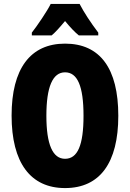

<svg xmlns="http://www.w3.org/2000/svg" viewBox="-20 -947 661 977"><path d="M385 -927H238C221 -892 169 -815 142 -781V-767H243C260 -781 283 -806 311 -840C338 -807 361 -783 381 -767H480V-781C440 -834 408 -883 385 -927ZM582 -358C582 -599 489 -725 311 -725C134 -725 39 -597 39 -359C39 -119 135 10 311 10C488 10 582 -118 582 -358ZM216 -358C216 -505 248 -579 311 -579C374 -579 405 -509 405 -358C405 -208 375 -139 311 -139C248 -139 216 -212 216 -358Z"/></svg>

Font: Noto Sans Ethiopic ExtraCondensed Black
Style: Regular
Weight: 900
Width: 2
Designer: Monotype Design Team
Foundry: Monotype Imaging Inc.
Version: Version 2.102